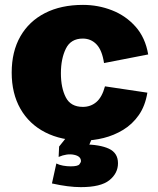

<svg xmlns="http://www.w3.org/2000/svg" viewBox="-20 -561 647 785"><path d="M320.8 13.7Q230.5 13.7 164.8 -20Q99.1 -53.7 63.5 -116.2Q27.8 -178.7 27.8 -264.2Q27.8 -350.1 63.2 -412.1Q98.6 -474.1 164.1 -507.6Q229.5 -541 319.3 -541Q381.3 -541 437.7 -519Q494.1 -497.1 534.2 -452.1Q574.2 -407.2 585.9 -338.4L405.3 -303.2Q397.5 -355.5 374.8 -379.4Q352.1 -403.3 318.4 -403.3Q269.5 -403.3 249.3 -362.1Q229 -320.8 229 -261.2Q229 -202.1 249 -163.1Q269 -124 318.8 -124Q350.6 -124 373.8 -143.6Q397 -163.1 409.2 -208L582.5 -182.1Q573.7 -127.9 547.4 -90.3Q521 -52.7 483.4 -30Q445.8 -7.3 403.6 3.2Q361.3 13.7 320.8 13.7ZM310.5 204.1Q285.2 204.1 256.1 200.4Q227.1 196.8 192.4 189L210.4 107.4Q221.7 113.3 237.5 116.2Q253.4 119.1 268.6 119.1Q298.3 119.1 304.7 110.8Q311 102.5 311 97.7Q311 77.6 282.5 71.8Q253.9 65.9 219.7 80.6L221.7 38.1L268.6 -20.5H362.3V-9.8L336.9 49.8L320.3 29.3Q388.7 29.8 425.5 47.1Q462.4 64.5 462.4 106.4Q462.4 147.5 427.2 175.8Q392.1 204.1 310.5 204.1Z"/></svg>

Font: Schibsted Grotesk Black
Style: Regular
Weight: 900
Designer: Bakken & Baeck AS, Henrik Kongsvoll
Foundry: Schibsted ASA
Version: Version 1.100;gftools[0.9.25]